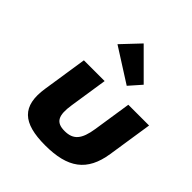

<svg xmlns="http://www.w3.org/2000/svg" viewBox="-228 -992 1158 1158"><g transform="rotate(45 351.5 -412.5)"><path d="M147 -513 103.1 -226C76.8 -54 152.2 15 344.2 15C536.2 15 632.8 -54 659.1 -226L703 -513H526L488.7 -269C473.2 -168 440.2 -129 366.2 -129C292.2 -129 271.2 -168 286.7 -269L324 -513ZM330 -840 221.4 -725 438.3 -587 506.1 -664Z"/></g></svg>

Font: Sztylet
Style: BdObl
Weight: 700
Foundry: Cannot Into Space Fonts, PlusOne Fonts
Version: Version 0.12